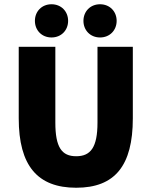

<svg xmlns="http://www.w3.org/2000/svg" viewBox="-20 -870 712 902"><path d="M338 12C520 12 604 -92 604 -314V-650H438V-294C438 -178 406 -136 338 -136C270 -136 240 -178 240 -294V-650H68V-314C68 -92 156 12 338 12ZM222 -694C268 -694 300 -728 300 -772C300 -816 268 -850 222 -850C176 -850 144 -816 144 -772C144 -728 176 -694 222 -694ZM450 -694C496 -694 528 -728 528 -772C528 -816 496 -850 450 -850C404 -850 372 -816 372 -772C372 -728 404 -694 450 -694Z"/></svg>

Font: Giro Sans Black
Style: Regular
Weight: 900
Designer: Paul D. Hunt
Foundry: Adobe Systems Incorporated
Version: Version 1.000;PS 1.0;hotconv 1.0.88;makeotf.lib2.5.647800